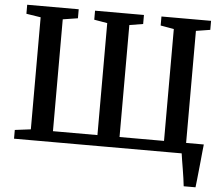

<svg xmlns="http://www.w3.org/2000/svg" viewBox="-60 -812 1238 1060"><g transform="rotate(5 559.0 -281.5)"><path d="M996 180Q994 161 990.5 136.5Q987 112 982.8 86.5Q978.5 61 974.8 38.2Q971 15.5 969 -0.5L928.5 -59.5H1086.5Q1084.5 -41 1082 -16.8Q1079.5 7.5 1077 34.5Q1074.5 61.5 1071.5 88.2Q1068.5 115 1066.2 138.8Q1064 162.5 1061.5 180ZM40 0V-48.5L128 -59.5V-680.5L48 -693V-743H333.5V-693L250.5 -680V-60H497V-680.5L424 -693V-743H695V-693L619.5 -680.5V-60H866V-680L792 -693V-743H1067V-693L988.5 -680.5V-59.5L1075 -48.5V0Z"/></g></svg>

Font: Merriweather 36pt SemiBold
Style: Regular
Weight: 600
Version: Version 2.100